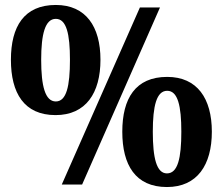

<svg xmlns="http://www.w3.org/2000/svg" viewBox="-20 -744 897 774"><path d="M204 -280C326 -280 385 -369 385 -503C385 -637 326 -724 205 -724C77 -724 24 -637 24 -503C24 -369 77 -280 204 -280ZM229 0H311L625 -714H544ZM205 -335C162 -335 146 -397 146 -503C146 -607 162 -668 205 -668C248 -668 262 -607 262 -503C262 -397 248 -335 205 -335ZM653 10C775 10 834 -79 834 -213C834 -347 775 -434 654 -434C526 -434 473 -347 473 -213C473 -79 526 10 653 10ZM653 -45C611 -45 596 -107 596 -213C596 -317 611 -378 654 -378C697 -378 711 -317 711 -213C711 -107 697 -45 653 -45Z"/></svg>

Font: Noto Serif Georgian SemiCondensed Black
Style: Regular
Weight: 900
Width: 4
Designer: Monotype Design Team, Akaki Razmadze
Foundry: Google LLC
Version: Version 2.003